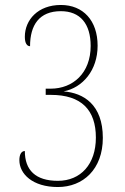

<svg xmlns="http://www.w3.org/2000/svg" viewBox="-20 -744 505 773"><path d="M213 9C314 9 394 -62 394 -189C394 -323 316 -370 236 -376C313 -391 373 -461 373 -560C373 -661 315 -724 225 -724C133 -724 80 -664 80 -596C80 -569 89 -558 101 -558C101 -643 138 -699 225 -699C303 -699 345 -648 345 -559C345 -450 274 -387 184 -387H164V-362H185C308 -362 366 -301 366 -190C366 -83 305 -16 213 -16C123 -16 80 -59 80 -136C66 -136 58 -122 58 -99C58 -44 111 9 213 9Z"/></svg>

Font: Noto Serif Hebrew Condensed Thin
Style: Regular
Weight: 100
Width: 3
Designer: Monotype Design Team
Foundry: Monotype Imaging Inc.
Version: Version 2.004